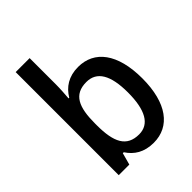

<svg xmlns="http://www.w3.org/2000/svg" viewBox="-218 -876 1001 1001"><g transform="rotate(-45 283.0 -375.0)"><path d="M178 -568V-760H75V0H153L171 -66H178C208 -20 253 10 324 10C443 10 519 -88 519 -270C519 -453 443 -549 324 -549C254 -549 207 -517 178 -468H173C175 -495 178 -532 178 -568ZM299 -463C376 -463 414 -399 414 -271C414 -142 376 -75 301 -75C209 -75 178 -140 178 -265V-278C178 -398 206 -463 299 -463Z"/></g></svg>

Font: Noto Sans SemiCondensed Medium
Style: Regular
Weight: 500
Width: 4
Designer: Monotype Design Team
Foundry: Monotype Imaging Inc.
Version: Version 2.013